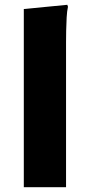

<svg xmlns="http://www.w3.org/2000/svg" viewBox="-20 -780 374 800"><path d="M79.2 -742.4 260.4 -760 263.2 -752Q259.2 -734 257.7 -707Q256.2 -680 255.7 -652Q255.2 -624 255.2 -604V0H79.2Z"/></svg>

Font: Kufam
Style: Regular
Weight: 400
Designer: Wael Morcos, Artur Schmal
Foundry: Original Type
Version: Version 1.301; ttfautohint (v1.8.3)